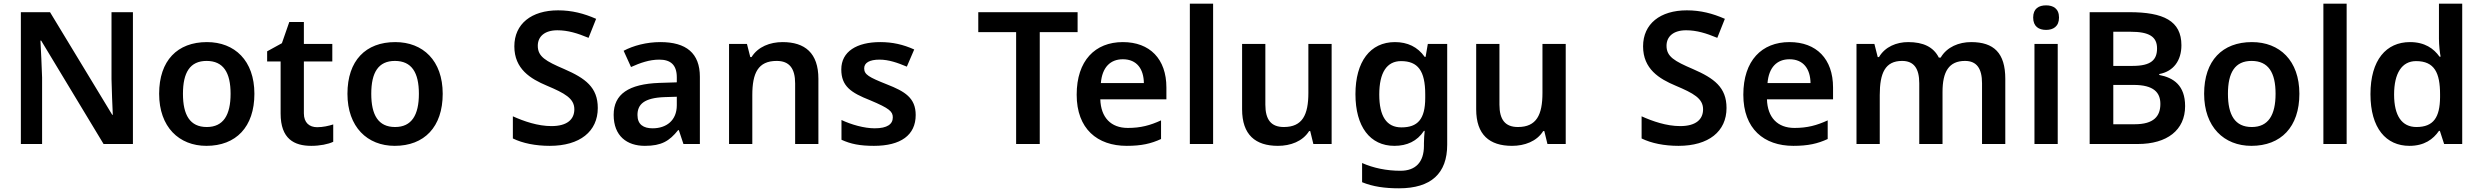

<svg xmlns="http://www.w3.org/2000/svg" viewBox="-20 -780 13437 1040"><path d="M700 0V-714H584V-351C585 -286 589 -211 591 -158H588L251 -714H93V0H208V-360C206 -430 202 -500 199 -560H203L541 0Z M1358 -272C1358 -452 1251 -552 1101 -552C941 -552 842 -452 842 -272C842 -92 950 10 1098 10C1258 10 1358 -92 1358 -272ZM971 -272C971 -387 1009 -450 1099 -450C1190 -450 1229 -387 1229 -272C1229 -157 1190 -92 1100 -92C1009 -92 971 -157 971 -272Z M1698 -91C1656 -91 1626 -115 1626 -166V-447H1780V-542H1626V-661H1547L1507 -546L1427 -502V-447H1500V-165C1500 -28 1573 10 1666 10C1713 10 1758 1 1785 -12V-106C1760 -98 1729 -91 1698 -91Z M2378 -272C2378 -452 2271 -552 2121 -552C1961 -552 1862 -452 1862 -272C1862 -92 1970 10 2118 10C2278 10 2378 -92 2378 -272ZM1991 -272C1991 -387 2029 -450 2119 -450C2210 -450 2249 -387 2249 -272C2249 -157 2210 -92 2120 -92C2029 -92 1991 -157 1991 -272Z M3218 -195C3218 -307 3151 -356 3036 -406C2936 -449 2893 -473 2893 -532C2893 -582 2930 -616 2999 -616C3056 -616 3108 -600 3168 -575L3209 -678C3143 -707 3078 -724 3003 -724C2859 -724 2766 -651 2766 -529C2766 -406 2854 -353 2942 -316C3039 -275 3091 -247 3091 -188C3091 -134 3053 -97 2967 -97C2893 -97 2818 -123 2758 -150V-30C2811 -4 2881 10 2958 10C3121 10 3218 -68 3218 -195Z M3557 -552C3482 -552 3411 -533 3358 -505L3398 -417C3447 -439 3497 -457 3551 -457C3611 -457 3646 -430 3646 -361V-334L3552 -331C3385 -325 3304 -270 3304 -158C3304 -43 3376 10 3473 10C3563 10 3606 -16 3653 -75H3657L3682 0H3771V-364C3771 -492 3697 -552 3557 -552ZM3580 -254 3646 -256V-210C3646 -127 3589 -85 3515 -85C3466 -85 3433 -105 3433 -157C3433 -215 3469 -250 3580 -254Z M4219 -552C4151 -552 4086 -527 4051 -471H4044L4026 -542H3929V0H4055V-265C4055 -384 4086 -450 4187 -450C4256 -450 4287 -409 4287 -328V0H4413V-353C4413 -493 4340 -552 4219 -552Z M4940 -157C4940 -250 4881 -285 4784 -323C4686 -362 4661 -376 4661 -410C4661 -440 4690 -457 4744 -457C4794 -457 4842 -440 4892 -419L4932 -512C4872 -539 4814 -552 4748 -552C4621 -552 4537 -501 4537 -404C4537 -313 4589 -278 4693 -237C4798 -193 4816 -176 4816 -144C4816 -108 4787 -85 4718 -85C4661 -85 4591 -105 4538 -130V-23C4588 0 4638 10 4714 10C4859 10 4940 -48 4940 -157Z M5612 0V-606H5817V-714H5279V-606H5484V0Z M6062 -552C5912 -552 5812 -452 5812 -267C5812 -82 5924 10 6083 10C6163 10 6215 -2 6269 -27V-128C6210 -101 6159 -87 6089 -87C5997 -87 5943 -144 5940 -242H6298V-306C6298 -461 6208 -552 6062 -552ZM6062 -459C6139 -459 6175 -405 6176 -330H5943C5950 -415 5994 -459 6062 -459Z M6551 0V-760H6425V0Z M7193 -542H7067V-277C7067 -158 7035 -92 6934 -92C6865 -92 6834 -132 6834 -213V-542H6708V-188C6708 -50 6780 10 6902 10C6970 10 7036 -14 7071 -70H7077L7094 0H7193Z M7536 -552C7402 -552 7322 -446 7322 -270C7322 -94 7401 10 7533 10C7601 10 7656 -15 7693 -71H7697C7695 -55 7693 -24 7693 -4V10C7693 98 7648 145 7566 145C7490 145 7419 130 7358 103V207C7417 231 7481 240 7558 240C7732 240 7819 159 7819 4V-542H7714L7702 -472H7697C7659 -526 7604 -552 7536 -552ZM7569 -449C7660 -449 7700 -397 7700 -269V-250C7700 -134 7659 -90 7571 -90C7490 -90 7451 -151 7451 -268C7451 -387 7492 -449 7569 -449Z M8461 -542H8335V-277C8335 -158 8303 -92 8202 -92C8133 -92 8102 -132 8102 -213V-542H7976V-188C7976 -50 8048 10 8170 10C8238 10 8304 -14 8339 -70H8345L8362 0H8461Z M9332 -195C9332 -307 9265 -356 9150 -406C9050 -449 9007 -473 9007 -532C9007 -582 9044 -616 9113 -616C9170 -616 9222 -600 9282 -575L9323 -678C9257 -707 9192 -724 9117 -724C8973 -724 8880 -651 8880 -529C8880 -406 8968 -353 9056 -316C9153 -275 9205 -247 9205 -188C9205 -134 9167 -97 9081 -97C9007 -97 8932 -123 8872 -150V-30C8925 -4 8995 10 9072 10C9235 10 9332 -68 9332 -195Z M9673 -552C9523 -552 9423 -452 9423 -267C9423 -82 9535 10 9694 10C9774 10 9826 -2 9880 -27V-128C9821 -101 9770 -87 9700 -87C9608 -87 9554 -144 9551 -242H9909V-306C9909 -461 9819 -552 9673 -552ZM9673 -459C9750 -459 9786 -405 9787 -330H9554C9561 -415 9605 -459 9673 -459Z M10657 -552C10591 -552 10526 -526 10492 -468H10482C10453 -526 10397 -552 10316 -552C10253 -552 10191 -527 10158 -471H10151L10133 -542H10036V0H10162V-265C10162 -384 10191 -450 10283 -450C10347 -450 10376 -409 10376 -329V0H10502V-282C10502 -391 10536 -450 10624 -450C10687 -450 10716 -409 10716 -329V0H10842V-353C10842 -493 10780 -552 10657 -552Z M11063 -751C11024 -751 10993 -734 10993 -685C10993 -636 11024 -618 11063 -618C11101 -618 11133 -636 11133 -685C11133 -734 11101 -751 11063 -751ZM11126 -542H11000V0H11126Z M11514 -714H11299V0H11560C11718 0 11816 -75 11816 -205C11816 -317 11754 -359 11676 -374V-379C11753 -393 11796 -452 11796 -535C11796 -667 11699 -714 11514 -714ZM11531 -423H11427V-608H11521C11620 -608 11664 -582 11664 -518C11664 -456 11632 -423 11531 -423ZM11427 -320H11537C11646 -320 11682 -279 11682 -217C11682 -151 11647 -107 11543 -107H11427Z M12435 -272C12435 -452 12328 -552 12178 -552C12018 -552 11919 -452 11919 -272C11919 -92 12027 10 12175 10C12335 10 12435 -92 12435 -272ZM12048 -272C12048 -387 12086 -450 12176 -450C12267 -450 12306 -387 12306 -272C12306 -157 12267 -92 12177 -92C12086 -92 12048 -157 12048 -272Z M12691 0V-760H12565V0Z M13031 10C13112 10 13160 -26 13191 -71H13196L13219 0H13317V-760H13191V-570C13191 -536 13196 -492 13200 -473H13194C13163 -517 13114 -552 13034 -552C12906 -552 12820 -456 12820 -270C12820 -85 12905 10 13031 10ZM13069 -92C12990 -92 12948 -153 12948 -268C12948 -383 12990 -449 13067 -449C13167 -449 13197 -385 13197 -269V-253C13196 -145 13162 -92 13069 -92Z"/></svg>

Font: Noto Sans Telugu SemiBold
Style: Regular
Weight: 600
Designer: Jelle Bosma - Monotype Design Team
Foundry: Monotype Imaging Inc.
Version: Version 2.005